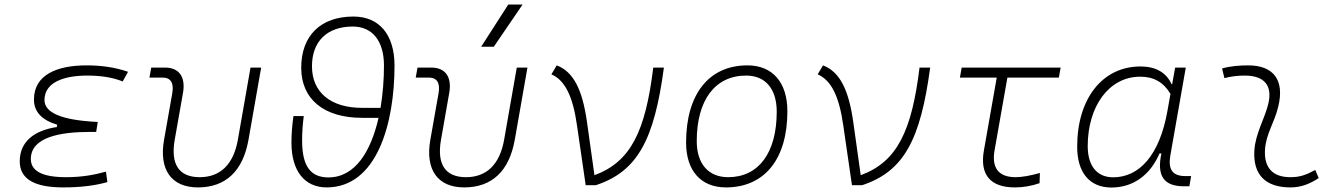

<svg xmlns="http://www.w3.org/2000/svg" viewBox="-20 -815 5899 845"><path d="M258.3 9.8C335 9.8 400.9 1.5 452.6 -13.7L446.3 -59.6C402.3 -47.9 350.6 -35.2 270 -35.2C167 -35.2 115.7 -62 115.7 -115.2C115.7 -211.9 246.1 -234.4 375.5 -234.4H403.3L410.2 -278.3C253.9 -285.6 175.8 -317.9 175.8 -374.5C175.8 -454.1 263.7 -482.4 363.8 -482.4C424.8 -482.4 476.6 -474.1 520 -456.5L543.5 -499C488.8 -518.1 428.2 -527.3 360.8 -527.3C231 -527.3 129.4 -485.8 129.4 -377C129.4 -323.2 163.6 -286.6 231.9 -266.1L230 -255.9C133.3 -241.2 66.9 -193.8 66.9 -105C66.9 -27.8 130.4 9.8 258.3 9.8Z M851.1 9.8C973.1 9.8 1049.3 -62 1073.7 -200.2L1129.4 -517.6H1082.5L1026.9 -200.2C1007.8 -91.8 950.2 -35.2 858.9 -35.2C767.6 -35.2 730 -91.8 749 -200.2L785.2 -405.3C797.9 -476.1 768.6 -517.6 706.1 -517.6H645.5L637.7 -473.6H695.3C731 -473.6 746.1 -450.2 738.3 -405.3L702.1 -200.2C678.7 -68.4 733.9 9.8 851.1 9.8Z M1417.5 9.8C1639.2 9.8 1716.3 -272 1716.3 -526.4C1716.3 -662.1 1649.4 -742.2 1535.6 -742.2C1391.1 -742.2 1305.7 -658.2 1305.7 -516.6C1305.7 -378.4 1405.3 -296.4 1573.7 -296.4H1646C1613.3 -152.8 1545.4 -34.2 1425.3 -34.2C1346.7 -34.2 1309.6 -84 1309.6 -196.3C1309.6 -232.9 1312 -267.1 1316.9 -304.2H1271.5C1265.6 -262.7 1262.7 -225.6 1262.7 -186.5C1262.7 -63 1320.3 9.8 1417.5 9.8ZM1654.8 -340.3H1573.7C1435.1 -340.3 1353 -408.7 1353 -523.4C1353 -633.3 1419.9 -698.2 1532.7 -698.2C1619.1 -698.2 1669.9 -634.3 1669.9 -526.4C1669.9 -466.3 1665 -401.9 1654.8 -340.3Z M2022.9 9.8C2145 9.8 2221.2 -62 2245.6 -200.2L2301.3 -517.6H2254.4L2198.7 -200.2C2179.7 -91.8 2122.1 -35.2 2030.8 -35.2C1939.5 -35.2 1901.9 -91.8 1920.9 -200.2L1957 -405.3C1969.7 -476.1 1940.4 -517.6 1877.9 -517.6H1817.4L1809.6 -473.6H1867.2C1902.8 -473.6 1918 -450.2 1910.2 -405.3L1874 -200.2C1850.6 -68.4 1905.8 9.8 2022.9 9.8ZM2097.7 -609.4H2153.3L2279.8 -794.9H2216.8Z M2557.6 0H2602.5C2787.1 -61 2859.4 -201.2 2901.9 -517.6H2855C2820.8 -238.3 2756.8 -103 2596.2 -43.9L2563.5 -276.9C2543.5 -419.9 2504.4 -499 2430.2 -527.3L2406.7 -487.8C2466.8 -461.9 2501.5 -390.6 2519.5 -262.2Z M3174.8 9.8C3344.7 9.8 3445.3 -114.7 3445.3 -325.2C3445.3 -452.6 3379.9 -527.3 3269.5 -527.3C3100.1 -527.3 2999.5 -400.9 2999.5 -187.5C2999.5 -63.5 3064.9 9.8 3174.8 9.8ZM3184.6 -35.2C3097.7 -35.2 3046.4 -94.2 3046.4 -193.8C3046.4 -375 3127.4 -482.4 3263.7 -482.4C3349.1 -482.4 3398.4 -423.3 3398.4 -323.7C3398.4 -142.1 3318.8 -35.2 3184.6 -35.2Z M3729.5 0H3774.4C3959 -61 4031.2 -201.2 4073.7 -517.6H4026.9C3992.7 -238.3 3928.7 -103 3768.1 -43.9L3735.4 -276.9C3715.3 -419.9 3676.3 -499 3602.1 -527.3L3578.6 -487.8C3638.7 -461.9 3673.3 -390.6 3691.4 -262.2Z M4446.8 9.8C4482.9 9.8 4520 3.4 4555.2 -8.8L4556.6 -53.7C4513.2 -41.5 4476.6 -35.2 4449.7 -35.2C4375.5 -35.2 4343.8 -75.2 4356.9 -152.3L4413.6 -473.6H4640.1L4647.9 -517.6H4212.4L4204.6 -473.6H4366.7L4310.1 -152.3C4291.5 -45.9 4338.4 9.8 4446.8 9.8Z M5138.7 -444.3H5136.2C5113.3 -495.6 5066.4 -522.5 4999.5 -522.5C4832 -522.5 4720.7 -381.3 4720.7 -169.4C4720.7 -55.2 4775.4 10.3 4871.6 10.3C4966.3 10.3 5042 -43.9 5083 -139.6H5091.3C5070.3 -40.5 5102.1 4.9 5190.9 4.9H5214.4L5222.2 -40H5197.3C5140.6 -40 5119.6 -68.8 5130.9 -131.8L5198.7 -517.6H5151.9ZM4998 -477.5C5057.6 -477.5 5100.1 -453.6 5131.3 -401.9L5117.7 -325.7C5083 -130.9 4993.7 -34.7 4878.9 -34.7C4808.6 -34.7 4767.1 -84 4767.1 -171.9C4767.1 -346.2 4859.9 -477.5 4998 -477.5Z M5768.6 -66.9C5725.6 -43.9 5699.7 -35.2 5658.7 -35.2C5581.1 -35.2 5542 -77.1 5547.4 -157.7C5551.8 -225.6 5588.9 -275.4 5605.5 -345.2C5634.8 -463.4 5584 -527.3 5473.6 -527.3C5435.1 -527.3 5396.5 -524.4 5358.4 -513.7L5368.7 -471.2C5398.4 -479 5428.2 -482.4 5458 -482.4C5544.4 -482.4 5582.5 -438.5 5561 -355C5545.9 -293.5 5504.9 -226.1 5500.5 -153.3C5493.7 -46.4 5549.3 9.8 5659.2 9.8C5710.4 9.8 5748 -8.3 5783.7 -31.2Z"/></svg>

Font: Cascadia Code PL ExtraLight
Style: Italic
Weight: 200
Italic angle: -10°
Monospace: yes
Designer: Aaron Bell
Foundry: Saja Typeworks
Version: Version 2404.023